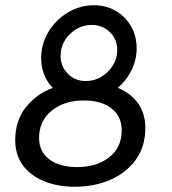

<svg xmlns="http://www.w3.org/2000/svg" viewBox="-20 -700 657 732"><path d="M266 12Q200 12 148.5 -9Q97 -30 67.5 -69.5Q38 -109 38 -166Q38 -240 78.5 -291Q119 -342 181 -365Q137 -411 137 -479Q137 -533 165 -579Q193 -625 239 -652.5Q285 -680 338 -680Q385 -680 422 -658Q459 -636 480 -599Q501 -562 501 -516Q501 -472 481.5 -432.5Q462 -393 429 -365Q477 -346 505.5 -307Q534 -268 534 -212Q534 -140 497 -90Q460 -40 399.5 -14Q339 12 266 12ZM307 -391Q339 -391 366 -407Q393 -423 410 -450Q427 -477 427 -509Q427 -550 399 -577.5Q371 -605 329 -605Q298 -605 271 -589Q244 -573 227.5 -546.5Q211 -520 211 -487Q211 -447 238.5 -419Q266 -391 307 -391ZM274 -63Q349 -63 396.5 -100.5Q444 -138 444 -203Q444 -256 405.5 -286.5Q367 -317 299 -317Q225 -317 177 -278Q129 -239 129 -174Q129 -122 168 -92.5Q207 -63 274 -63Z"/></svg>

Font: Atkinson Hyperlegible
Style: Italic
Weight: 400
Italic angle: -12°
Designer: Elliott Scott, Megan Eiswerth, Linus Boman, Theodore Petrosky
Foundry: Braille Institute
Version: Version 1.006; ttfautohint (v1.8.3)